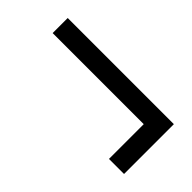

<svg xmlns="http://www.w3.org/2000/svg" viewBox="-21 -650 793 793"><g transform="rotate(45 375.0 -253.5)"><path d="M685 -108V-399H65V-311H597V-108Z"/></g></svg>

Font: XITS Math
Style: Bold
Weight: 700
Designer: MicroPress Inc., with final additions and corrections provided by Coen Hoffman, Elsevier (retired)
Version: Version 1.105